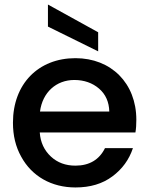

<svg xmlns="http://www.w3.org/2000/svg" viewBox="-20 -816 657 845"><path d="M73 -127C120 -40 207 9 312 9C377 9 431 -7 475 -40C518 -72 548 -113 565 -164H442C417 -113 373 -87 312 -87C269 -87 233 -100 204 -127C175 -154 158 -189 155 -233H576C579 -250 580 -268 580 -289C580 -450 469 -560 312 -560C149 -560 37 -447 37 -276C37 -219 49 -170 73 -127ZM156 -325C167 -410 228 -464 307 -464C350 -464 387 -451 416 -426C445 -401 460 -367 461 -325ZM412 -590V-674L191 -796V-699Z"/></svg>

Font: Poppins Medium
Style: Regular
Weight: 500
Designer: Ninad Kale (Devanagari), Jonny Pinhorn (Latin)
Foundry: Indian Type Foundry
Version: 4.004